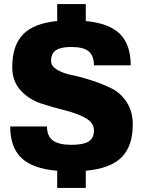

<svg xmlns="http://www.w3.org/2000/svg" viewBox="-20 -820 700 940"><path d="M330 -590Q277 -590 253.5 -574Q230 -558 230 -521Q230 -496 259.5 -478.5Q289 -461 333.5 -452Q378 -443 430 -426Q482 -409 526.5 -387Q571 -365 600.5 -319.5Q630 -274 630 -211Q630 -104 575 -49.5Q520 5 400 16V100H260V16Q140 6 85 -46.5Q30 -99 30 -201H210Q210 -154 238.5 -132.5Q267 -111 330 -111Q388 -111 414 -127.5Q440 -144 440 -181Q440 -219 399 -242Q358 -265 299 -279.5Q240 -294 181 -313.5Q122 -333 81 -377.5Q40 -422 40 -491Q40 -597 92.5 -651.5Q145 -706 260 -717V-800H400V-717Q515 -706 567.5 -653.5Q620 -601 620 -500H440Q440 -547 414 -568.5Q388 -590 330 -590Z"/></svg>

Font: Fivo Sans Modern Heavy
Style: Regular
Weight: 900
Designer: Alexander Slobzheninov
Foundry: Alexander Slobzheninov
Version: 1.0